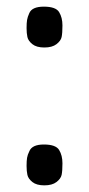

<svg xmlns="http://www.w3.org/2000/svg" viewBox="-20 -550 268 578"><path d="M68 -94Q76 -115 112 -115Q148 -115 158 -98.5Q168 -82 168 -58.5Q168 -35 165.5 -23.5Q163 -12 150 -2Q137 8 113.5 8Q90 8 77.5 -2Q65 -12 62.5 -23.5Q60 -35 60 -50.5Q60 -66 61.5 -75Q63 -84 68 -94ZM68 -510Q76 -530 112 -530Q148 -530 158 -513.5Q168 -497 168 -473.5Q168 -450 165.5 -438.5Q163 -427 150 -417Q137 -407 113.5 -407Q90 -407 77.5 -417Q65 -427 62.5 -438.5Q60 -450 60 -465.5Q60 -481 61.5 -490Q63 -499 68 -510Z"/></svg>

Font: Sintony
Style: Regular
Weight: 400
Version: Version 001.001